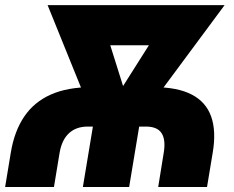

<svg xmlns="http://www.w3.org/2000/svg" viewBox="-20 -748 935 768"><path d="M0.5 0 23.4 -138.7Q37.6 -223.6 76.9 -281.7Q116.2 -339.8 182.9 -369.6Q249.5 -399.4 345.7 -399.4H594.7Q690.4 -399.4 747.3 -369.6Q804.2 -339.8 824.7 -281.7Q845.2 -223.6 831.1 -138.7L808.1 0H612.8L634.8 -136.2Q643.6 -188.5 626.5 -215.1Q609.4 -241.7 564 -241.7H330.6Q284.7 -241.7 255.9 -215.1Q227.1 -188.5 218.3 -136.2L195.8 0ZM311.5 0 362.3 -306.2H547.4L496.6 0ZM363.8 -250 170.4 -727.5H370.6L487.8 -354.5L461.4 -250ZM426.3 -250 442.9 -357.4 677.2 -727.5H878.4L524.4 -250ZM282.7 -566.9 309.6 -727.5H745.1L718.3 -566.9Z"/></svg>

Font: Inter 28pt Black
Style: Italic
Weight: 900
Italic angle: -9.3988°
Designer: Rasmus Andersson
Foundry: rsms
Version: Version 4.001;git-66647c0bb